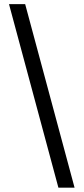

<svg xmlns="http://www.w3.org/2000/svg" viewBox="-20 -781 397 911"><path d="M257.1 109.4H333.8L99.4 -761.4H22.7Z"/></svg>

Font: Magic Ui Pro
Style: Regular
Weight: 400
Designer: Stefan Endress, Andreas Faust
Version: Version 1.000;FEAKit 1.0